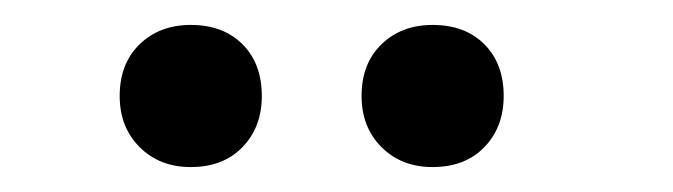

<svg xmlns="http://www.w3.org/2000/svg" viewBox="-20 -716 540 154"><path d="M133 -696Q159 -696 174.5 -680.5Q190 -665 190 -639Q190 -614 174.5 -598Q159 -582 133 -582Q108 -582 92 -598Q76 -614 76 -639Q76 -665 92 -680.5Q108 -696 133 -696ZM327 -696Q353 -696 368.5 -680.5Q384 -665 384 -639Q384 -614 368.5 -598Q353 -582 327 -582Q302 -582 286 -598Q270 -614 270 -639Q270 -665 286 -680.5Q302 -696 327 -696Z"/></svg>

Font: Prodigy Sans
Style: Regular
Weight: 400
Designer: Wei Huang
Foundry: Wei Huang
Version: Version 1.003; ttfautohint (v1.8.3)